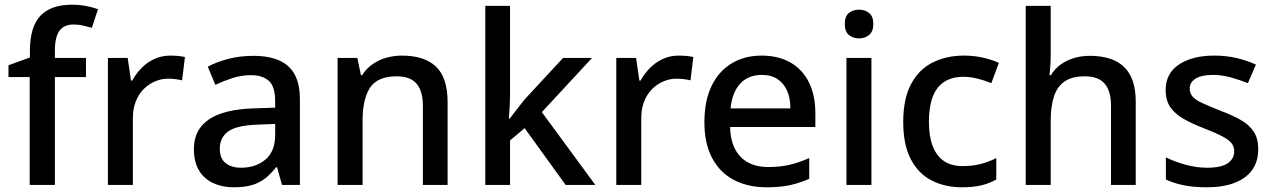

<svg xmlns="http://www.w3.org/2000/svg" viewBox="-20 -785 5405 815"><path d="M345 -458H213V0H106V-458H16V-508L107 -541V-568Q107 -673 152.5 -719Q198 -765 284 -765Q318 -765 346 -759.5Q374 -754 396 -746L370 -667Q354 -671 334 -676Q314 -681 292 -681Q252 -681 232.5 -654.5Q213 -628 213 -570V-539H345Z M703 -549Q718 -549 735.5 -547.5Q753 -546 765 -543L753 -444Q740 -447 725 -449Q710 -451 693 -451Q665 -451 638 -439.5Q611 -428 590 -407Q569 -386 556.5 -355Q544 -324 544 -283V0H438V-539H522L536 -443H541Q557 -472 581 -496.5Q605 -521 636 -535Q667 -549 703 -549Z M1056 -548Q1155 -548 1204 -503.5Q1253 -459 1253 -365V0H1177L1156 -75H1152Q1129 -46 1104.5 -27Q1080 -8 1048.5 1Q1017 10 972 10Q924 10 885.5 -7.5Q847 -25 825 -61Q803 -97 803 -153Q803 -234 866 -277.5Q929 -321 1057 -325L1148 -328V-356Q1148 -418 1121 -442Q1094 -466 1045 -466Q1005 -466 966.5 -453.5Q928 -441 894 -425L862 -502Q899 -522 949 -535Q999 -548 1056 -548ZM1075 -256Q984 -253 948.5 -227Q913 -201 913 -154Q913 -112 938 -92.5Q963 -73 1003 -73Q1065 -73 1106.5 -107.5Q1148 -142 1148 -212V-259Z M1686 -549Q1781 -549 1830.5 -502.5Q1880 -456 1880 -351V0H1775V-336Q1775 -399 1748 -430Q1721 -461 1664 -461Q1582 -461 1550.5 -412.5Q1519 -364 1519 -272V0H1413V-539H1497L1512 -466H1517Q1535 -494 1561.5 -512.5Q1588 -531 1620 -540Q1652 -549 1686 -549Z M2145 -381Q2145 -361 2143.5 -332.5Q2142 -304 2140 -282H2144Q2151 -291 2162.5 -306Q2174 -321 2186 -336.5Q2198 -352 2207 -363L2370 -539H2493L2280 -309L2507 0H2381L2207 -241L2145 -189V0H2040V-760H2145Z M2861 -549Q2876 -549 2893.5 -547.5Q2911 -546 2923 -543L2911 -444Q2898 -447 2883 -449Q2868 -451 2851 -451Q2823 -451 2796 -439.5Q2769 -428 2748 -407Q2727 -386 2714.5 -355Q2702 -324 2702 -283V0H2596V-539H2680L2694 -443H2699Q2715 -472 2739 -496.5Q2763 -521 2794 -535Q2825 -549 2861 -549Z M3213 -549Q3284 -549 3335.5 -519.5Q3387 -490 3414 -435Q3441 -380 3441 -305V-246H3079Q3081 -164 3123 -120Q3165 -76 3241 -76Q3292 -76 3332 -85.5Q3372 -95 3415 -114V-26Q3374 -8 3333 1Q3292 10 3234 10Q3156 10 3096.5 -20.5Q3037 -51 3003.5 -113Q2970 -175 2970 -266Q2970 -356 3000 -419Q3030 -482 3085 -515.5Q3140 -549 3213 -549ZM3214 -467Q3156 -467 3122 -430Q3088 -393 3081 -325H3335Q3335 -368 3321.5 -399Q3308 -430 3281.5 -448.5Q3255 -467 3214 -467Z M3679 -539V0H3573V-539ZM3627 -744Q3651 -744 3669 -730Q3687 -716 3687 -683Q3687 -651 3669 -636.5Q3651 -622 3627 -622Q3601 -622 3583.5 -636.5Q3566 -651 3566 -683Q3566 -716 3583.5 -730Q3601 -744 3627 -744Z M4064 10Q3991 10 3934.5 -19Q3878 -48 3846 -109.5Q3814 -171 3814 -267Q3814 -366 3847.5 -428.5Q3881 -491 3939.5 -520Q3998 -549 4072 -549Q4115 -549 4154 -540Q4193 -531 4220 -518L4188 -432Q4162 -443 4130.5 -451Q4099 -459 4070 -459Q4021 -459 3988 -437.5Q3955 -416 3939 -373.5Q3923 -331 3923 -268Q3923 -206 3939.5 -164Q3956 -122 3987.5 -101Q4019 -80 4066 -80Q4110 -80 4145 -89.5Q4180 -99 4209 -114V-23Q4181 -7 4146.5 1.5Q4112 10 4064 10Z M4440 -558Q4440 -531 4438.5 -507Q4437 -483 4435 -466H4441Q4458 -494 4483.5 -512Q4509 -530 4540.5 -539Q4572 -548 4605 -548Q4669 -548 4712.5 -527.5Q4756 -507 4778.5 -464Q4801 -421 4801 -351V0H4696V-336Q4696 -399 4669 -430Q4642 -461 4585 -461Q4530 -461 4498.5 -439Q4467 -417 4453.5 -374.5Q4440 -332 4440 -271V0H4334V-760H4440Z M5321 -152Q5321 -100 5295.5 -64Q5270 -28 5221 -9Q5172 10 5103 10Q5047 10 5005 1.5Q4963 -7 4929 -23V-117Q4965 -99 5012 -86Q5059 -73 5103 -73Q5164 -73 5191.5 -92Q5219 -111 5219 -143Q5219 -162 5208 -176.5Q5197 -191 5169 -206Q5141 -221 5089 -241Q5038 -261 5002.5 -281.5Q4967 -302 4947.5 -330.5Q4928 -359 4928 -403Q4928 -474 4985 -511.5Q5042 -549 5134 -549Q5184 -549 5227.5 -539Q5271 -529 5311 -511L5277 -432Q5242 -446 5204 -456.5Q5166 -467 5129 -467Q5081 -467 5055.5 -451.5Q5030 -436 5030 -409Q5030 -390 5042 -375.5Q5054 -361 5083.5 -347.5Q5113 -334 5163 -314Q5214 -295 5249 -274.5Q5284 -254 5302.5 -225Q5321 -196 5321 -152Z"/></svg>

Font: Noto Sans Khmer Medium
Style: Regular
Weight: 500
Version: Version 2.003